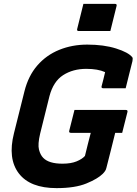

<svg xmlns="http://www.w3.org/2000/svg" viewBox="-20 -950 704 990"><path d="M410 -930H573Q584 -930 581 -919L549 -790H386Q375 -790 378 -801ZM364 -383H629Q640 -383 637 -372L610 -265H574Q562 -217 551.5 -174.5Q541 -132 529 -86Q527 -76 522 -68.5Q517 -61 510 -54Q484 -28 425.5 -4Q367 20 272 20Q135 20 77 -56Q19 -132 52 -263L106 -479Q126 -559 172.5 -612.5Q219 -666 285.5 -693Q352 -720 430 -720Q515 -720 578.5 -700Q642 -680 662 -655Q666 -650 663 -635Q656 -605 646 -567.5Q636 -530 628 -495H512Q501 -495 504 -506Q508 -522 512.5 -538.5Q517 -555 522 -578Q485 -595 425 -595Q356 -595 305.5 -562.5Q255 -530 235 -454L187 -261Q174 -206 181 -178.5Q188 -151 203 -136Q232 -106 302 -106Q346 -106 375 -118Q404 -130 418 -146Q426 -179 433 -207Q440 -235 448 -265H346Q334 -265 337 -276Q344 -303 350.5 -329.5Q357 -356 364 -383Z"/></svg>

Font: Recursive Sn Lnr St
Style: Bold Italic
Weight: 700
Italic angle: -15°
Version: Version 1.079;hotconv 1.0.112;makeotfexe 2.5.65598; ttfautoh